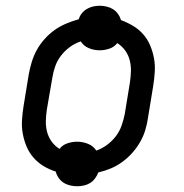

<svg xmlns="http://www.w3.org/2000/svg" viewBox="-20 -599 640 668"><path d="M248 49Q236 49 223.5 46Q211 43 201 36.5Q191 30 184 20Q177 10 174 -2Q152 -9 132 -21Q112 -33 97 -50Q82 -67 73 -88Q64 -109 59.5 -132.5Q55 -156 56.5 -180.5Q58 -205 62 -230L80 -340Q84 -362 90.5 -383.5Q97 -405 108 -425Q119 -445 135 -463Q151 -481 170 -494.5Q189 -508 210.5 -517Q232 -526 254 -532Q257 -543 264.5 -552.5Q272 -562 282.5 -568Q293 -574 304 -576.5Q315 -579 327 -579Q339 -579 351.5 -576Q364 -573 374 -566.5Q384 -560 391 -550Q398 -540 401 -529Q423 -521 443 -509Q463 -497 478 -480Q493 -463 502 -442Q511 -421 515.5 -397.5Q520 -374 518.5 -349.5Q517 -325 513 -300L495 -190Q492 -168 485.5 -146.5Q479 -125 467.5 -105Q456 -85 440.5 -67.5Q425 -50 406 -36Q387 -22 365.5 -13Q344 -4 322 1Q318 12 310.5 22Q303 32 293 38Q283 44 271.5 46.5Q260 49 248 49ZM315 -75Q335 -82 352.5 -95Q370 -108 383 -125Q396 -142 403 -162Q410 -182 414 -202L432 -312Q435 -332 435.5 -352Q436 -372 431 -390.5Q426 -409 415 -424Q404 -439 388 -449Q377 -435 360 -429.5Q343 -424 327 -424Q307 -424 289 -431.5Q271 -439 261 -455Q240 -448 222.5 -435Q205 -422 192 -405Q179 -388 172 -368Q165 -348 162 -328L143 -218Q140 -198 139.5 -178Q139 -158 144 -139.5Q149 -121 160 -106Q171 -91 187 -81Q198 -95 215 -100.5Q232 -106 248 -106Q268 -106 286.5 -98.5Q305 -91 315 -75Z"/></svg>

Font: Iosevka Curly Extended Oblique
Style: Regular
Weight: 400
Width: 7
Italic angle: -9°
Monospace: yes
Designer: Belleve Invis
Foundry: Belleve Invis
Version: Version 11.1.0; ttfautohint (v1.8.3)